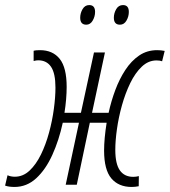

<svg xmlns="http://www.w3.org/2000/svg" viewBox="-79 -740 679 769"><path d="M-21 8.8Q-43.5 8.8 -58.6 3.4L-48.8 -38.1Q-36.1 -32.2 -19.5 -32.2Q13.2 -32.2 39.3 -56.6Q65.4 -81.1 85 -121.1Q104.5 -161.1 117.4 -208.7Q130.4 -256.3 136.7 -303.7Q143.1 -351.1 143.1 -389.2Q143.1 -446.3 125.5 -472.4Q107.9 -498.5 73.7 -498.5Q66.4 -498.5 55.7 -495.6V-536.6Q61 -538.1 67.6 -538.6Q74.2 -539.1 81.1 -539.1Q132.3 -539.1 160.2 -504.2Q188 -469.2 188 -392.1Q188 -368.7 185.8 -342.3Q183.6 -315.9 179.2 -288.1H245.1L297.4 -529.8H341.3L289.6 -288.1H356Q366.2 -335 382.8 -379.4Q399.4 -423.8 423.1 -460Q446.8 -496.1 478.3 -517.6Q509.8 -539.1 550.3 -539.1Q565.9 -539.1 580.6 -536.1L570.3 -494.6Q561.5 -498 547.9 -498Q515.1 -498 488.8 -472.9Q462.4 -447.8 442.6 -407Q422.9 -366.2 409.4 -318.1Q396 -270 389.4 -223.1Q382.8 -176.3 382.8 -140.1Q382.8 -83.5 401.1 -57.6Q419.4 -31.7 454.6 -31.7Q465.8 -31.7 477.1 -34.7L476.6 5.9Q461.9 8.8 448.2 8.8Q396 8.8 366.9 -25.6Q337.9 -60.1 337.9 -137.2Q337.9 -183.6 348.1 -248.5H280.8L228.5 0H184.1L237.3 -248.5H172.4Q157.2 -178.2 130.6 -119.6Q104 -61 66.2 -26.1Q28.3 8.8 -21 8.8ZM401.4 -641.1Q377 -641.1 377 -668.9Q377 -687 386.5 -703.4Q396 -719.7 413.6 -719.7Q437 -719.7 437 -692.4Q437 -673.8 427.5 -657.5Q418 -641.1 401.4 -641.1ZM266.6 -641.1Q242.2 -641.1 242.2 -668.9Q242.2 -687 251.7 -703.4Q261.2 -719.7 278.3 -719.7Q301.8 -719.7 301.8 -692.4Q301.8 -673.8 292.2 -657.5Q282.7 -641.1 266.6 -641.1Z"/></svg>

Font: Open Sans Condensed Light
Style: Italic
Weight: 300
Width: 3
Italic angle: -12°
Designer: Monotype Design Team
Foundry: Monotype Imaging Inc.
Version: Version 3.000; ttfautohint (v1.8.4)